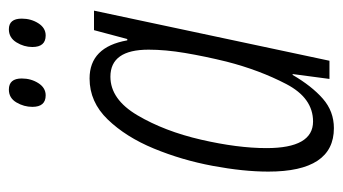

<svg xmlns="http://www.w3.org/2000/svg" viewBox="-190 -573 773 433"><g transform="rotate(-90 196.5 -356.5)"><path d="M236 -694Q236 -723 211 -723Q192 -723 182 -706Q172 -689 172 -670Q172 -640 198 -640Q215 -640 225.5 -656.5Q236 -673 236 -694ZM371 -694Q371 -723 347 -723Q328 -723 317.5 -706Q307 -689 307 -670Q307 -640 333 -640Q350 -640 360.5 -656.5Q371 -673 371 -694ZM79 -142Q79 -207 98 -289.5Q117 -372 153 -433Q189 -494 240 -494Q301 -494 301 -408Q301 -370 293.5 -325.5Q286 -281 274 -232Q255 -158 223.5 -97.5Q192 -37 139 -37Q79 -37 79 -142ZM244 -83H246L235 0H276L389 -531H345L325 -456H322Q307 -541 236 -541Q183 -541 143.5 -500Q104 -459 78 -396Q52 -333 39 -263.5Q26 -194 26 -138Q26 10 124 10Q162 10 190.5 -15Q219 -40 244 -83Z"/></g></svg>

Font: Noto Sans Display Condensed Light
Style: Italic
Weight: 300
Width: 3
Designer: Monotype Design team
Foundry: Monotype Imaging Inc.
Version: 1.000